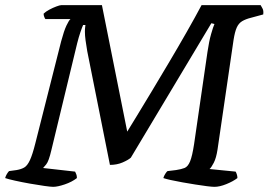

<svg xmlns="http://www.w3.org/2000/svg" viewBox="-25 -724 1041 744"><path d="M181 0Q172 0 147 -3.5Q122 -7 91 -12.5Q60 -18 33 -24Q6 -30 -5 -34Q-3 -42 1.5 -49.5Q6 -57 10 -61L39 -65Q57 -68 69 -75Q81 -82 91 -103.5Q101 -125 112 -169L212 -564Q223 -605 232.5 -625Q242 -645 248 -650H151Q149 -652 146.5 -658.5Q144 -665 144 -671Q152 -679 166 -686.5Q180 -694 193.5 -699Q207 -704 212 -704H370L468 -214Q481 -235 506 -276Q531 -317 563.5 -371Q596 -425 631 -484Q666 -543 698.5 -600Q731 -657 756 -704H985Q987 -700 992 -691.5Q997 -683 995 -668L947 -655Q927 -650 913.5 -642Q900 -634 892.5 -617.5Q885 -601 880 -569L818 -145Q813 -112 803.5 -93.5Q794 -75 787 -69L888 -59Q890 -56 892.5 -49Q895 -42 895 -34Q878 -21 852 -10.5Q826 0 806 0Q797 0 777 -2.5Q757 -5 732 -9Q707 -13 681.5 -17.5Q656 -22 636 -26.5Q616 -31 608 -34Q610 -42 615.5 -50.5Q621 -59 624 -61L657 -65Q677 -68 690 -73Q703 -78 711.5 -98.5Q720 -119 727 -165L779 -523Q785 -564 793 -592Q801 -620 806 -631L794 -634L482 -113Q472 -104 450 -94.5Q428 -85 401 -85L313 -526Q309 -549 306.5 -568Q304 -587 304 -601Q304 -612 305 -618.5Q306 -625 306 -627H297Q293 -618 286.5 -599Q280 -580 274 -556L174 -142Q164 -99 154 -87Q144 -75 142 -73L266 -59Q268 -55 270.5 -49Q273 -43 273 -34Q254 -19 226 -9.5Q198 0 181 0Z"/></svg>

Font: Texturina Medium
Style: Italic
Weight: 500
Italic angle: -11°
Designer: Guillermo Torres Carreño
Foundry: Omnibus-Type
Version: Version 1.002